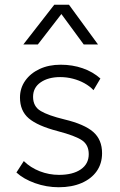

<svg xmlns="http://www.w3.org/2000/svg" viewBox="-20 -772 506 807"><path d="M227 15Q175.5 15 127.2 -2.2Q79 -19.5 49 -47L80 -95Q108 -67.5 147 -52.2Q186 -37 228 -37Q286 -37 319.5 -60Q353 -83 353 -124Q353 -163 324.8 -182.2Q296.5 -201.5 222 -221Q138 -243 101 -274.5Q64 -306 64 -362Q64 -401.5 86 -432.8Q108 -464 146.5 -482Q185 -500 235 -500Q284.5 -500 327.2 -485.2Q370 -470.5 402 -442L373 -393Q357 -410 334.8 -422.2Q312.5 -434.5 286.5 -441.2Q260.5 -448 233 -448Q183 -448 151 -426Q119 -404 119 -365Q119 -324.5 151 -305.5Q183 -286.5 251 -270Q334.5 -250 371.8 -217.5Q409 -185 409 -128Q409 -84.5 386.5 -52.5Q364 -20.5 323 -2.8Q282 15 227 15ZM78 -585 208 -752H270L392 -585H332L238 -713L139 -585Z"/></svg>

Font: Geologica Thin
Style: Regular
Weight: 100
Version: Version 1.010;gftools[0.9.28]